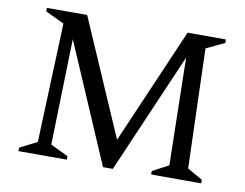

<svg xmlns="http://www.w3.org/2000/svg" viewBox="-74 -761 1106 868"><g transform="rotate(10 479.5 -327.5)"><path d="M60 0V-16L139 -56L160 -603L74 -644V-660H259L490 -128L720 -660H896V-644L812 -604L829 -56L899 -16V0H669V-16L743 -55L733 -548L494 5H449L214 -541L201 -55L282 -16V0Z"/></g></svg>

Font: Spectral
Style: Regular
Weight: 400
Designer: Jean-Baptiste Levee
Foundry: Production Type
Version: Version 2.001